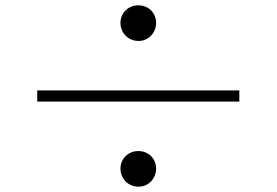

<svg xmlns="http://www.w3.org/2000/svg" viewBox="-20 -729 1040 722"><path d="M500 -161C463 -161 433 -133 433 -95C433 -56 463 -27 501 -27C538 -27 567 -57 567 -95C567 -132 539 -161 500 -161ZM880 -347V-389H120V-347ZM500 -709C463 -709 433 -681 433 -643C433 -604 463 -575 501 -575C538 -575 567 -605 567 -643C567 -680 539 -709 500 -709Z"/></svg>

Font: AllPunType Light
Style: Regular
Weight: 300
Version: 1.0